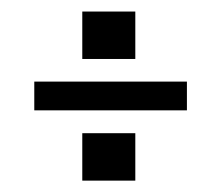

<svg xmlns="http://www.w3.org/2000/svg" viewBox="-20 -363 387 336"><path d="M124 -129.9H216.8V-46.9H124ZM124 -342.8H216.8V-259.8H124ZM40 -220.2H307.1V-169.9H40Z"/></svg>

Font: Pfennig
Style: Bold
Weight: 700
Version: Version 20120410 ; ttfautohint (v0.8)